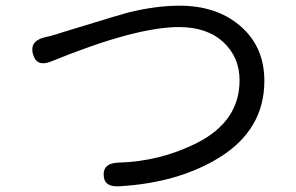

<svg xmlns="http://www.w3.org/2000/svg" viewBox="-20 -670 1040 674"><path d="M398 -16Q345 -13 344 -55Q342 -97 394 -99Q542 -103 671 -168Q821 -244 821 -388Q821 -469 764 -522Q707 -575 608 -575Q455 -575 159 -454Q109 -434 96 -479Q83 -524 133 -538L158 -544Q183 -551 207 -559L378 -611Q404 -619 430 -626Q527 -650 610 -650Q739 -650 821 -581Q908 -508 908 -386Q908 -215 750 -117Q606 -28 398 -16Z"/></svg>

Font: Resource Han Rounded JP
Style: Regular
Weight: 400
Designer: Cyano Hao (round all glyphs); Ryoko NISHIZUKA 西塚涼子 (kana, bopomofo & ideographs); Paul D. Hunt (Latin, Greek & Cyrillic)
Foundry: Cyano Hao
Version: 0.990